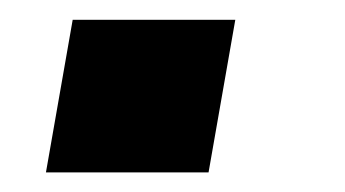

<svg xmlns="http://www.w3.org/2000/svg" viewBox="-20 -176 352 196"><path d="M26.9 0 54.2 -155.8H220.2L192.9 0Z"/></svg>

Font: Archivo Expanded SemiBold
Style: Italic
Weight: 600
Width: 7
Italic angle: -10°
Designer: Hector Gatti
Foundry: Omnibus-Type
Version: Version 2.001